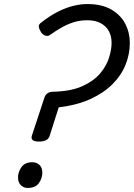

<svg xmlns="http://www.w3.org/2000/svg" viewBox="-20 -914 661 948"><path d="M172 -215Q151 -215 142 -222Q133 -229 137 -243L200 -434Q204 -446 215 -453.5Q226 -461 242 -461Q330 -463 386.5 -488.5Q443 -514 474.5 -551.5Q506 -589 518.5 -629.5Q531 -670 531 -702Q531 -736 517 -761Q503 -786 476.5 -800Q450 -814 411 -814Q373 -814 340 -803Q307 -792 278.5 -775Q250 -758 226 -741Q216 -734 203 -738.5Q190 -743 182 -756Q172 -773 171.5 -783.5Q171 -794 184 -803Q226 -836 265.5 -856Q305 -876 341.5 -885Q378 -894 411 -894Q483 -894 529.5 -867Q576 -840 598.5 -796.5Q621 -753 621 -702Q621 -647 600 -594.5Q579 -542 535.5 -498.5Q492 -455 426.5 -425Q361 -395 270 -384L225 -243Q221 -229 207.5 -222Q194 -215 172 -215ZM117 14Q97 14 83 0.5Q69 -13 69 -38Q69 -65 86 -89Q103 -113 140 -113Q160 -113 174.5 -100Q189 -87 189 -61Q189 -34 172 -10Q155 14 117 14Z"/></svg>

Font: Playwrite HR
Style: Regular
Weight: 400
Designer: Veronika Burian, José Scaglione
Foundry: TypeTogether
Version: Version 1.002